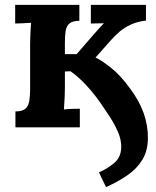

<svg xmlns="http://www.w3.org/2000/svg" viewBox="-20 -520 639 784"><path d="M413 244 384 184Q420 168 447 145Q474 122 475 82Q476 52 462 19.5Q448 -13 429 -42Q410 -71 397 -90Q368 -133 334 -170Q300 -207 268 -229L245 -228V-161Q245 -147 244 -121.5Q243 -96 241 -73Q257 -75 276 -75.5Q295 -76 306 -76V0H43V-65Q71 -65 83.5 -76Q96 -87 99.5 -107.5Q103 -128 103 -154V-339Q103 -353 104 -379Q105 -405 107 -427Q91 -426 72 -425Q53 -424 42 -424V-500H304V-435Q276 -435 263.5 -424Q251 -413 248 -393Q245 -373 245 -346V-299H293L365 -382Q378 -396 386.5 -406Q395 -416 404 -425L351 -424V-500H576V-436Q541 -432 514 -419.5Q487 -407 467.5 -390Q448 -373 434 -357L370 -285Q393 -275 433 -243.5Q473 -212 513 -156Q550 -106 567 -57Q584 -8 584 42Q584 95 561.5 132Q539 169 500.5 195.5Q462 222 413 244Z"/></svg>

Font: Lora
Style: Weight 700
Weight: 700
Designer: Olga Karpushina, Alexei Vanyashin (Cyrillic)
Foundry: Cyreal
Version: Version 3.001